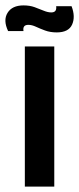

<svg xmlns="http://www.w3.org/2000/svg" viewBox="-48 -691 293 711"><path d="M44 0V-519H153V0ZM162 -571Q138 -571 119 -578Q100 -585 85 -592Q70 -599 57 -599Q35 -599 39 -576H-18Q-37 -616 -20 -643.5Q-3 -671 39 -671Q62 -671 80 -664.5Q98 -658 113.5 -651.5Q129 -645 142 -645Q163 -645 160 -668H217Q232 -629 219 -600Q206 -571 162 -571Z"/></svg>

Font: Bricolage Grotesque 96pt Medium
Style: Regular
Weight: 500
Designer: Mathieu Triay
Foundry: Atelier Triay
Version: Version 1.001; ttfautohint (v1.8.4.7-5d5b);gftools[0.9.33.de